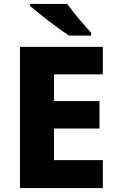

<svg xmlns="http://www.w3.org/2000/svg" viewBox="-20 -951 590 971"><path d="M500 0H81V-714H500V-575H253V-440H483V-301H253V-141H500ZM320 -931Q336 -909 358 -881.5Q380 -854 402.5 -828.5Q425 -803 441 -785V-771H329Q309 -784 282 -803.5Q255 -823 226.5 -845Q198 -867 173 -887Q148 -907 132 -921V-931Z"/></svg>

Font: Noto Sans Khmer UI ExtraBold
Style: Regular
Weight: 800
Designer: Danh Hong and the Monotype Design Team
Foundry: Monotype Imaging Inc.
Version: Version 2.002; ttfautohint (v1.8.4.7-5d5b)